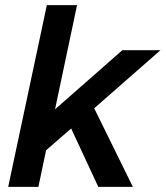

<svg xmlns="http://www.w3.org/2000/svg" viewBox="-20 -730 647 750"><path d="M12 0 163 -710H281L195 -303L458 -534H607L348 -307L499 0H364L258 -228L160 -143L130 0Z"/></svg>

Font: Geist Mono SemiBold
Style: Italic
Weight: 600
Italic angle: -12°
Monospace: yes
Designer: Basement.studio, Andrés Briganti, Mateo Zaragoza
Foundry: Basement.studio, Vercel, Andrés Briganti, Guido Ferreyra, Mateo Zaragoza
Version: Version 1.500; ttfautohint (v1.8.4.7-5d5b)